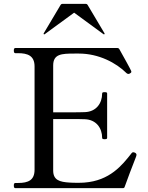

<svg xmlns="http://www.w3.org/2000/svg" viewBox="-20 -980 773 1000"><path d="M210 -801C211 -801 212 -801 213 -802L366 -914L519 -802C520 -801 521 -801 522 -801C523 -801 525 -802 525 -804C525 -805 525 -805 524 -807L436 -955C434 -958 431 -960 427 -960H305C301 -960 298 -958 296 -955L208 -807C207 -805 207 -805 207 -804C207 -802 209 -801 210 -801ZM682 -185C680 -186 677 -187 674 -187C671 -187 668 -186 666 -183C616 -119 552 -39 419 -29C407 -28 396 -28 384 -28C370 -28 356 -28 344 -29C290 -32 257 -42 257 -92V-360H344C374 -360 403 -360 422 -359C481 -357 512 -313 512 -262C512 -256 517 -255 525 -255C533 -255 538 -256 538 -262V-493C538 -499 533 -500 525 -500C517 -500 512 -499 512 -493C512 -442 481 -398 422 -396C403 -395 374 -395 344 -395H257V-639C257 -699 301 -701 368 -701H391C494 -701 585 -653 639 -599C641 -597 645 -595 648 -595C650 -595 653 -595 656 -597C661 -600 664 -602 664 -606C664 -607 664 -609 663 -611C660 -619 622 -688 601 -725C599 -728 596 -730 592 -730H60C54 -730 52 -725 52 -717C52 -708 54 -703 60 -703H74C124 -703 160 -690 160 -634V-96C160 -42 128 -27 74 -27H60C54 -27 52 -22 52 -14C52 -5 54 0 60 0H620C624 0 628 -2 629 -6C646 -52 665 -105 686 -157C688 -163 691 -169 691 -173C691 -178 688 -183 682 -185Z"/></svg>

Font: Shippori Mincho OTF Medium
Style: Regular
Weight: 500
Designer: FONTDASU
Foundry: FONTDASU / Google Inc. / but / Adobe
Version: Version 3.300;hotconv 1.0.109;makeotfexe 2.5.65596